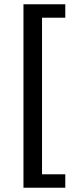

<svg xmlns="http://www.w3.org/2000/svg" viewBox="-20 -728 364 900"><path d="M90 152V-708H286V-645H177V89H286V152Z"/></svg>

Font: Mada SemiBold
Style: Regular
Weight: 600
Designer: Khaled Hosny
Version: Version 1.5